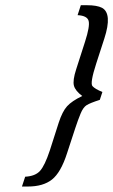

<svg xmlns="http://www.w3.org/2000/svg" viewBox="-20 -612 428 726"><path d="M357.4 -234.4Q320.8 -222.7 307.6 -214.4Q294.4 -206.1 284.7 -182.4Q274.9 -158.7 264.6 -127.4L233.4 -32.2Q210 40.5 176.5 66.9Q143.1 93.3 85.4 93.3H63L75.2 56.2Q113.3 54.2 131.3 34.2Q149.4 14.2 168.5 -43.5L202.1 -148.4Q215.8 -190.4 233.6 -210.2Q251.5 -230 291 -249Q264.6 -268.6 259.5 -288.3Q254.4 -308.1 268.1 -350.1L301.8 -455.1Q320.3 -512.7 315.2 -532.7Q310.1 -552.7 273.4 -554.7L285.6 -592.3H308.6Q346.7 -592.3 365.7 -582.5Q405.3 -561 374.5 -466.3L343.8 -371.6Q319.8 -297.4 329.6 -286.4Q339.4 -275.4 367.2 -264.2Z"/></svg>

Font: RIT Rachana
Style: Bold Italic
Weight: 700
Designer: Hussain KH
Version: 1.4.7